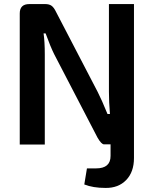

<svg xmlns="http://www.w3.org/2000/svg" viewBox="-20 -710 755 943"><path d="M638 -690V66Q638 135 599.5 174.5Q561 214 498 213Q437 213 394 196L407 117H452Q523 117 523 56V-1H491Q478 -1 459 -34L246 -444Q228 -480 204 -546H194Q200 -505 200 -443V0H77V-644Q77 -690 124 -690H202Q222 -690 233.5 -681.5Q245 -673 255 -652L460 -258Q479 -221 508 -150H520Q515 -210 515 -259V-690Z"/></svg>

Font: Exo 2.0 Semi Bold
Style: Regular
Weight: 600
Designer: Natanael Gama
Version: Version 1.001;PS 001.001;hotconv 1.0.70;makeotf.lib2.5.58329